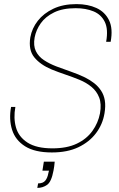

<svg xmlns="http://www.w3.org/2000/svg" viewBox="-20 -732 583 937"><path d="M233 12Q150 12 102.5 -18Q55 -48 39 -98.5Q23 -149 34 -210H55Q45 -156 58 -110Q71 -64 114.5 -36Q158 -8 236 -8Q307 -8 355 -31Q403 -54 431 -93Q459 -132 468 -179Q476 -225 464 -256Q452 -287 426.5 -308Q401 -329 368 -342.5Q335 -356 299.5 -368Q264 -380 232 -393Q177 -416 147.5 -452Q118 -488 128 -550Q136 -594 164.5 -630.5Q193 -667 240.5 -689.5Q288 -712 353 -712Q409 -712 450.5 -693Q492 -674 512 -633.5Q532 -593 520 -528H498Q509 -589 491.5 -625Q474 -661 436.5 -676.5Q399 -692 349 -692Q286 -692 244 -671.5Q202 -651 179 -618.5Q156 -586 149 -549Q142 -509 155 -482.5Q168 -456 194.5 -438.5Q221 -421 255 -408Q289 -395 325.5 -382.5Q362 -370 395 -354Q419 -342 439 -326.5Q459 -311 473 -290Q487 -269 491.5 -242Q496 -215 490 -179Q481 -125 448.5 -82Q416 -39 362.5 -13.5Q309 12 233 12ZM162 185 166 163Q190 163 201 149.5Q212 136 216 113L219 101H187L194 57H247Q246 68 244.5 80Q243 92 241 101Q231 155 210 170Q189 185 162 185Z"/></svg>

Font: DM Sans 17pt Thin
Style: Italic
Weight: 250
Italic angle: -10°
Version: Version 4.004;gftools[0.9.30]